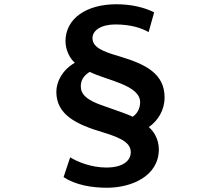

<svg xmlns="http://www.w3.org/2000/svg" viewBox="-20 -804 1040 903"><path d="M679 -653 705 -746C657 -770 596 -784 527 -784C388 -784 288 -718 288 -610C288 -570 308 -529 332 -509C272 -474 245 -419 245 -372C245 -265 338 -219 463 -182C560 -153 595 -128 595 -88C595 -44 551 -16 482 -16C406 -16 343 -44 310 -64L279 29C335 66 411 79 483 79C598 79 727 25 727 -102C727 -151 701 -189 680 -206C724 -238 754 -286 754 -346C754 -456 668 -501 545 -538C461 -562 415 -582 415 -625C415 -660 454 -689 523 -689C595 -689 646 -672 679 -653ZM402 -466C481 -426 639 -405 639 -323C639 -296 627 -270 604 -255C581 -267 534 -282 470 -305C385 -333 360 -362 360 -398C360 -427 374 -449 402 -466Z"/></svg>

Font: Bithumb Trading Sans Bold
Style: Bold
Weight: 700
Designer: Ham Hyungwon
Foundry: Bithumb
Version: Version 0.500;FEAKit 1.0